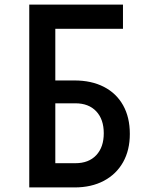

<svg xmlns="http://www.w3.org/2000/svg" viewBox="-20 -820 640 840"><path d="M108 0V-800H518V-694H222V-468H306Q380 -468 434.5 -440Q489 -412 518.5 -359.5Q548 -307 548 -234Q548 -163 518.5 -110.5Q489 -58 434.5 -29Q380 0 306 0ZM222 -106H310Q368 -106 401 -141Q434 -176 434 -237Q434 -298 401 -333Q368 -368 310 -368H222Z"/></svg>

Font: Martian Mono Condensed
Style: Regular
Weight: 400
Width: 3
Designer: Roman Shamin
Foundry: Evil Martians
Version: Version 1.000